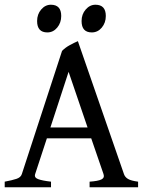

<svg xmlns="http://www.w3.org/2000/svg" viewBox="-20 -796 617 816"><path d="M179.2 -208 129.4 -56.2Q124.5 -41.5 141.6 -34.9Q158.7 -28.3 196.8 -23.9V0H0V-23.9Q31.7 -29.8 50 -35.9Q68.4 -42 72.8 -56.2L243.7 -579.6Q257.3 -593.8 276.6 -604.2Q295.9 -614.7 311 -621.1L506.8 -56.2Q511.2 -43 524.2 -35.4Q537.1 -27.8 566.9 -23.9V0H360.8V-23.9Q397 -26.4 411.1 -33.4Q425.3 -40.5 419.9 -56.2L367.7 -208ZM352.1 -254.4 271.5 -490.7 194.3 -254.4ZM240.2 -728Q240.2 -699.2 223.1 -678.7Q206.1 -658.2 181.2 -658.2Q137.7 -658.2 137.7 -706.5Q137.7 -735.4 155 -755.6Q172.4 -775.9 196.3 -775.9Q240.2 -775.9 240.2 -728ZM429.7 -728Q429.7 -699.2 412.6 -678.7Q395.5 -658.2 370.1 -658.2Q326.7 -658.2 326.7 -706.5Q326.7 -735.4 344.2 -755.6Q361.8 -775.9 385.7 -775.9Q429.7 -775.9 429.7 -728Z"/></svg>

Font: Namdhinggo
Style: Regular
Weight: 400
Designer: Victor Gaultney
Foundry: SIL International
Version: Version 3.001